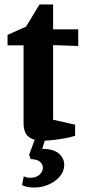

<svg xmlns="http://www.w3.org/2000/svg" viewBox="-20 -624 388 864"><path d="M175 9Q137 9 117.5 -2.5Q98 -14 92 -32Q86 -50 86 -69V-420H14V-467L97 -504L158 -604H219V-492H332V-417L219 -421V-85L318 -63V-13Q297 -6 271 -1.5Q245 3 219.5 6Q194 9 175 9ZM133 220Q119 220 105.5 217.5Q92 215 79 209L87 169Q94 173 101 174.5Q108 176 115 176Q144 176 158.5 161.5Q173 147 173 131Q173 117 161 105Q149 93 118 92L111 73L140 -6H186L170 46Q221 46 245 67Q269 88 269 118Q269 146 250 169Q231 192 200 206Q169 220 133 220Z"/></svg>

Font: Manuale
Style: Bold
Weight: 700
Version: Version 1.002